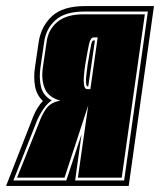

<svg xmlns="http://www.w3.org/2000/svg" viewBox="-59 -611 526 631"><path d="M-39 0 51 -230Q64 -261 82 -279Q61 -299 56 -328.5Q51 -358 56 -390L68 -472Q76 -525 112 -558Q148 -591 220 -591H447L364 0ZM-15 -18H159L209 -170L188 -18H349L427 -573H217Q155 -573 123.5 -545Q92 -517 86 -472L74 -390Q69 -356 75.5 -326.5Q82 -297 111 -281Q100 -274 88.5 -259.5Q77 -245 64 -218ZM-3 -27 75 -222Q89 -254 104.5 -266Q120 -278 140 -280Q100 -291 88 -320.5Q76 -350 82 -390L94 -472Q99 -513 129 -538.5Q159 -564 216 -564H417L341 -27H197L231 -265L153 -27ZM228 -318H238L262 -488H249Q239 -488 234 -468Q232 -458 228.5 -440.5Q225 -423 221 -398Q214 -350 217 -333Q219 -318 228 -318ZM229 -327Q224 -327 224 -341Q223 -348 224.5 -362Q226 -376 229 -398Q233 -421 235.5 -436.5Q238 -452 240 -461Q243 -478 248 -478H253L231 -327Z"/></svg>

Font: Alumni Sans Collegiate One
Style: Italic
Weight: 400
Italic angle: -8°
Designer: Robert E. Leuschke
Foundry: Robert E. Leuschke
Version: Version 1.100